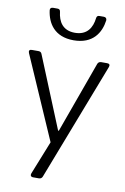

<svg xmlns="http://www.w3.org/2000/svg" viewBox="-97 -753 658 1009"><g transform="rotate(10 231.5 -248.0)"><path d="M86.9 -679.7C95.7 -613.3 134.8 -546.9 237.3 -546.9C340.8 -546.9 379.9 -613.3 388.7 -679.7C389.6 -690.4 382.8 -696.3 373 -696.3H349.6C339.8 -696.3 335 -691.4 334 -681.6C328.1 -630.9 302.7 -586.9 237.3 -586.9C171.9 -586.9 147.5 -630.9 141.6 -681.6C140.6 -691.4 135.7 -696.3 126 -696.3H101.6C91.8 -696.3 85 -690.4 86.9 -679.7ZM153.3 199.2H184.6C193.4 199.2 200.2 194.3 203.1 186.5L445.3 -441.4C449.2 -453.1 444.3 -459 432.6 -459H400.4C391.6 -459 384.8 -454.1 381.8 -446.3L244.1 -65.4H240.2L84 -447.3C81.1 -455.1 75.2 -459 66.4 -459H30.3C18.6 -459 13.7 -452.1 18.6 -440.4L211.9 2L140.6 180.7C136.7 191.4 141.6 199.2 153.3 199.2Z"/></g></svg>

Font: Ed Sans Neue Light
Style: Regular
Weight: 300
Designer: Stephen Hutchings
Version: Version 1.004;PS 001.004;hotconv 1.0.88;makeotf.lib2.5.64775